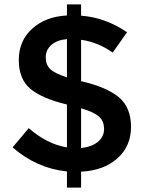

<svg xmlns="http://www.w3.org/2000/svg" viewBox="-20 -777 659 869"><path d="M283 72V-1Q146 -15 37 -110L110 -197Q194 -124 283 -110V-304Q170 -331 117.5 -375Q65 -419 65 -505.5Q65 -592 125.5 -647Q186 -702 283 -707V-757H347V-706Q457 -698 555 -631L490 -539Q424 -586 347 -597V-409H350Q465 -382 519 -336Q573 -290 573 -202.5Q573 -115 511 -60Q449 -5 347 0V72ZM347 -287V-107Q395 -112 423 -135Q451 -158 451 -193Q451 -228 429 -248.5Q407 -269 347 -287ZM283 -427V-600Q238 -596 212.5 -573.5Q187 -551 187 -517.5Q187 -484 207 -464.5Q227 -445 283 -427Z"/></svg>

Font: Montserrat Alternates
Style: Regular
Weight: 400
Designer: Julieta Ulanovsky
Foundry: Julieta Ulanovsky
Version: Version 2.001